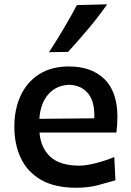

<svg xmlns="http://www.w3.org/2000/svg" viewBox="-20 -862 610 895"><path d="M335.9 13.2Q235.8 13.2 171.9 -23.4Q107.9 -60.1 77.4 -124.3Q46.9 -188.5 46.9 -271.5Q46.9 -353.5 76.4 -416.7Q106 -480 162.8 -516.1Q219.7 -552.2 301.3 -552.2Q407.2 -552.2 467.3 -492.9Q527.3 -433.6 527.3 -317.4Q527.3 -295.9 526.1 -278.6Q524.9 -261.2 522.5 -244.1H164.1Q169.9 -171.9 215.1 -130.9Q260.3 -89.8 350.1 -89.8Q380.9 -89.8 426 -101.3Q471.2 -112.8 512.7 -129.9L518.1 -21.5Q485.4 -12.2 439 0.5Q392.6 13.2 335.9 13.2ZM419.4 -310.5Q422.9 -384.8 392.1 -424.6Q361.3 -464.4 302.7 -466.8Q241.7 -464.4 204.8 -421.9Q168 -379.4 163.6 -308.1ZM208.5 -618.7Q244.1 -673.8 276.9 -728.8Q309.6 -783.7 338.4 -838.4L479.5 -841.8Q439.5 -784.7 393.1 -729.5Q346.7 -674.3 297.4 -620.1Z"/></svg>

Font: Pinar-DS1-FD SemiBold
Style: Regular
Weight: 600
Designer: Amin Abedi
Version: Version 3.000